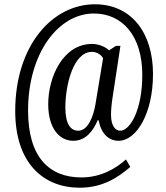

<svg xmlns="http://www.w3.org/2000/svg" viewBox="-20 -734 774 896"><path d="M352 142C458 142 530 95 588 45L568 10C521 52 451 94 360 94C210 94 111 0 111 -218C111 -488 254 -671 418 -671C550 -671 644 -568 644 -385C644 -218 586 -124 541 -124C520 -124 498 -144 498 -199C498 -217 500 -245 505 -277L542 -520H521L489 -499C474 -514 442 -529 410 -529C273 -529 205 -373 205 -248C205 -134 258 -77 322 -77C379 -77 414 -121 436 -173H440C453 -108 488 -77 534 -77C614 -77 694 -200 694 -389C694 -581 593 -714 423 -714C223 -714 51 -520 51 -216C51 27 182 142 352 142ZM345 -124C309 -124 285 -156 285 -233C285 -334 321 -492 409 -492C432 -492 453 -478 461 -462L425 -245C416 -192 391 -124 345 -124Z"/></svg>

Font: Noto Serif Devanagari ExtraCondensed Medium
Style: Regular
Weight: 500
Width: 2
Designer: Universal Thirst, Indian Type Foundry and the Monotype Design Team
Foundry: Monotype Imaging Inc.
Version: Version 2.004